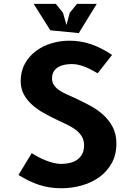

<svg xmlns="http://www.w3.org/2000/svg" viewBox="-20 -970 690 998"><path d="M487.5 -589Q464.5 -602.5 445.8 -611.8Q427 -621 411 -626.5Q395 -632 380.8 -634.5Q366.5 -637 352.5 -637Q334 -637 315.8 -633.5Q297.5 -630 283 -621.5Q268.5 -613 259.5 -598.5Q250.5 -584 250.5 -562.5Q250.5 -542 260.8 -527.2Q271 -512.5 287.8 -501Q304.5 -489.5 325.8 -480Q347 -470.5 369 -460.5Q406.5 -443 445 -422.8Q483.5 -402.5 514.5 -375Q545.5 -347.5 565.2 -310.8Q585 -274 585 -224Q585 -166 561 -122.5Q537 -79 497.2 -50Q457.5 -21 405.8 -6.2Q354 8.5 299 8.5Q236 8.5 182.8 -9.2Q129.5 -27 76 -60.5L145 -174Q158.5 -165 177 -155Q195.5 -145 216.2 -136.8Q237 -128.5 258 -123.2Q279 -118 298 -118Q320 -118 341.5 -122.8Q363 -127.5 379.8 -138.8Q396.5 -150 406.8 -168.5Q417 -187 417 -215Q417 -242 404.8 -261.5Q392.5 -281 372.8 -295.8Q353 -310.5 328 -322.5Q303 -334.5 277.5 -346.5Q241.5 -363.5 207.5 -382.5Q173.5 -401.5 146.8 -425.5Q120 -449.5 103.8 -479.5Q87.5 -509.5 87.5 -548.5Q87.5 -599 109 -638.2Q130.5 -677.5 166 -704.2Q201.5 -731 247 -744.8Q292.5 -758.5 340.5 -758.5Q399.5 -758.5 453 -740.2Q506.5 -722 562.5 -684.5ZM389.5 -798 241.5 -812.5 155 -950H270L307.5 -903.5L325.5 -840L342.5 -903.5L380.5 -950H483Z"/></svg>

Font: B612 Mono
Style: Bold
Weight: 700
Version: Version 1.005